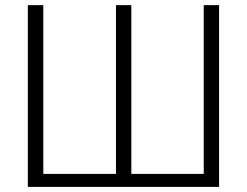

<svg xmlns="http://www.w3.org/2000/svg" viewBox="-20 -731 966 751"><path d="M149.4 -710.9V-50.8H433.6V-710.9H493.7V-50.8H776.9V-710.9H836.9V0H88.9V-710.9Z"/></svg>

Font: Roboto Light
Style: Regular
Weight: 300
Designer: Google
Version: Version 2.134; 2016; ttfautohint (v1.6)